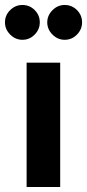

<svg xmlns="http://www.w3.org/2000/svg" viewBox="-43 -752 350 772"><path d="M147 -662Q147 -690 168 -711Q189 -732 217 -732Q246 -732 266.5 -711.5Q287 -691 287 -662Q287 -634 266.5 -613Q246 -592 217 -592Q189 -592 168 -613Q147 -634 147 -662ZM47 -732Q76 -732 96.5 -711.5Q117 -691 117 -662Q117 -634 96.5 -613Q76 -592 47 -592Q19 -592 -2 -613Q-23 -634 -23 -662Q-23 -691 -2 -711.5Q19 -732 47 -732ZM64 -500H199V0H64Z"/></svg>

Font: Oak Sans
Style: Bold
Weight: 700
Designer: Erik Kennedy, Walven
Foundry: Erik Kennedy, Walven
Version: Version 1.000